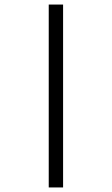

<svg xmlns="http://www.w3.org/2000/svg" viewBox="-20 -672 490 843"><path d="M194 151V-652H257V151Z"/></svg>

Font: Inconsolata SemiCondensed
Style: Regular
Weight: 400
Width: 4
Monospace: yes
Designer: Raph Levien, Cyreal, Brenton Simpson
Foundry: Raph Levien, Cyreal, Google
Version: Version 3.001; ttfautohint (v1.8.2.53-6de2)